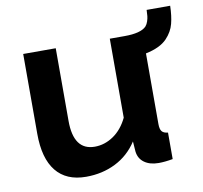

<svg xmlns="http://www.w3.org/2000/svg" viewBox="-72 -690 820 777"><g transform="rotate(-10 338.0 -301.5)"><path d="M579.1 -612.8H675.8Q674.8 -570.8 666.7 -539.6Q658.7 -508.3 633.8 -481.9Q605.5 -452.1 545.9 -439.9V-149.9Q545.9 -128.4 553.2 -119.4Q560.5 -110.4 578.1 -108.9V0Q545.9 5.9 520 5.9Q483.9 5.9 461.2 -10.5Q438.5 -26.9 435.1 -56.2L432.1 -98.1Q397.5 -44.9 342.8 -17.6Q288.1 9.8 221.2 9.8Q140.1 9.8 98.1 -42.5Q56.2 -94.7 56.2 -195.8V-523.9H189.9V-225.1Q189.9 -104 276.9 -104Q317.4 -104 353.5 -128.4Q389.6 -152.8 412.1 -199.2V-523.9H473.1Q539.1 -523.9 562 -546.9Q569.3 -555.2 573 -566.9Q576.7 -578.6 577.6 -587.4Q578.6 -596.2 579.1 -612.8Z"/></g></svg>

Font: Rawline
Style: Bold
Weight: 700
Designer: Matt McInerney, Pablo Impallari, Rodrigo Fuenzalida
Foundry: Matt McInerney, Pablo Impallari, Rodrigo Fuenzalida
Version: Version 4.020;PS 004.020;hotconv 1.0.88;makeotf.lib2.5.64775